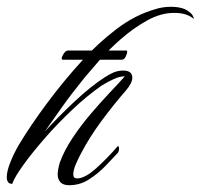

<svg xmlns="http://www.w3.org/2000/svg" viewBox="-53 -542 592 566"><path d="M151 4Q133 4 125 -5Q117 -14 117 -28Q117 -40 123 -62Q136 -98 161 -135.5Q186 -173 215.5 -207.5Q245 -242 272 -270.5Q299 -299 315 -317Q300 -317 282.5 -309Q265 -301 247 -290Q204 -260 160.5 -219Q117 -178 79.5 -135Q42 -92 16 -56Q-10 -20 -17 0Q-33 0 -33 -20Q-33 -37 -23 -62.5Q-13 -88 2 -114Q36 -171 85.5 -237.5Q135 -304 188 -362Q235 -414 290 -456Q345 -498 405 -515Q414 -518 426 -520Q438 -522 451 -522Q475 -522 492 -515Q500 -511 508 -504.5Q516 -498 519 -486Q508 -495 494 -499.5Q480 -504 460 -504Q421 -504 380.5 -481.5Q340 -459 303.5 -427Q267 -395 239.5 -363.5Q212 -332 197 -314Q158 -266 128.5 -224.5Q99 -183 79 -154Q119 -198 166.5 -242.5Q214 -287 254 -313Q267 -322 281 -328Q295 -334 310 -334Q337 -334 337 -313Q337 -297 318 -275Q283 -235 247 -186.5Q211 -138 186 -90Q182 -83 172.5 -62.5Q163 -42 163 -28Q163 -16 174 -16Q197 -16 230 -45.5Q263 -75 294 -111Q298 -111 298 -105Q298 -96 294 -91Q280 -76 258.5 -53.5Q237 -31 210 -13.5Q183 4 151 4ZM132 -366Q129 -366 129 -370Q129 -375 135 -384Q141 -393 147 -393H320Q322 -393 322 -390Q322 -384 317.5 -375Q313 -366 306 -366Z"/></svg>

Font: Luxurious Script
Style: Regular
Weight: 400
Designer: Robert E. Leuschke
Foundry: Robert E. Leuschke
Version: Version 1.010; ttfautohint (v1.8.3)